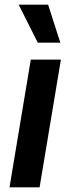

<svg xmlns="http://www.w3.org/2000/svg" viewBox="-20 -800 301 820"><path d="M20.6 0H149.1L240.1 -545.5H111.5ZM59.7 -780.2 141.3 -617.9H237.6L185.4 -780.2Z"/></svg>

Font: Margiela Sans Semi Bold
Style: Italic
Weight: 600
Italic angle: -9.39999°
Designer: Stefan Endress, Andreas Faust
Version: Version 1.100;FEAKit 1.0